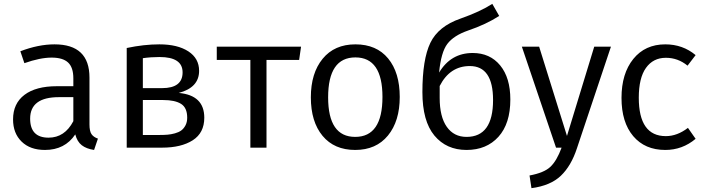

<svg xmlns="http://www.w3.org/2000/svg" viewBox="-20 -769 3674 1000"><path d="M233 -52Q317 -52 362 -138V-263H287Q137 -263 137 -151Q137 -52 233 -52ZM446 -365V-121Q446 -86 456.5 -70.5Q467 -55 490 -47L470 12Q430 6 406 -12.5Q382 -31 372 -69Q318 12 214 12Q137 12 92.5 -31.5Q48 -75 48 -147Q48 -230 107.5 -275Q167 -320 276 -320H362V-361Q362 -418 334.5 -443.5Q307 -469 249 -469Q189 -469 107 -440L86 -502Q180 -538 264 -538Q446 -538 446 -365Z M724 -66H811Q834 -66 852.5 -67.5Q871 -69 891 -74.5Q911 -80 924 -89.5Q937 -99 946 -116Q955 -133 955 -156Q955 -208 923 -228Q891 -248 830 -248H724ZM811 -472Q766 -472 724 -466V-310H824Q931 -310 931 -392Q931 -472 811 -472ZM911 -285Q1044 -273 1044 -156Q1044 -77 984 -38.5Q924 0 824 0H640V-519Q730 -538 810 -538Q905 -538 961 -501.5Q1017 -465 1017 -400Q1017 -313 911 -285Z M1538 -457H1368V0H1284V-457H1109V-526H1548Z M1831 -470Q1689 -470 1689 -262Q1689 -56 1830 -56Q1972 -56 1972 -264Q1972 -470 1831 -470ZM1831 -538Q1941 -538 2001.5 -464.5Q2062 -391 2062 -264Q2062 -138 2000.5 -63Q1939 12 1830 12Q1721 12 1660 -61.5Q1599 -135 1599 -262Q1599 -388 1660.5 -463Q1722 -538 1831 -538Z M2410 -56Q2548 -56 2548 -248Q2548 -425 2427 -425Q2323 -425 2270 -321V-259Q2270 -161 2307 -108.5Q2344 -56 2410 -56ZM2442 -493Q2532 -493 2585 -428.5Q2638 -364 2638 -251Q2638 -125 2576 -56.5Q2514 12 2410 12Q2305 12 2242.5 -63Q2180 -138 2180 -289Q2180 -460 2221.5 -546Q2263 -632 2378 -672Q2483 -709 2544 -749L2580 -686Q2512 -642 2418 -610Q2343 -584 2310 -540.5Q2277 -497 2267 -391Q2328 -493 2442 -493Z M3162 -526 2985 3Q2955 95 2901 146.5Q2847 198 2748 211L2738 145Q2814 131 2847 99.5Q2880 68 2905 0H2876L2698 -526H2788L2933 -61L3075 -526Z M3445 -538Q3536 -538 3603 -482L3561 -427Q3511 -468 3448 -468Q3382 -468 3344.5 -415.5Q3307 -363 3307 -260Q3307 -60 3448 -60Q3507 -60 3563 -103L3603 -46Q3534 12 3445 12Q3339 12 3278 -60Q3217 -132 3217 -259Q3217 -386 3278.5 -462Q3340 -538 3445 -538Z"/></svg>

Font: FiraSans
Style: Regular
Weight: 350
Designer: Carrois Corporate & Edenspiekermann AG
Foundry: Carrois Corporate GbR & Edenspiekermann AG
Version: Version 3.106;PS 003.106;hotconv 1.0.70;makeotf.lib2.5.58329